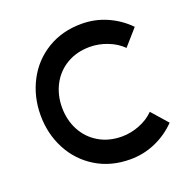

<svg xmlns="http://www.w3.org/2000/svg" viewBox="-134 -867 989 1012"><g transform="rotate(-20 360.5 -361.0)"><path d="M62 -361Q62 -465 107.5 -552.2Q153 -639.4 236.4 -690.1Q319.8 -740.8 428.8 -740.8Q503.6 -740.8 570.4 -711.4Q637.2 -682 688 -629.8L609.2 -540.2Q576.8 -573 527.6 -592.3Q478.4 -611.6 428.2 -611.6Q354.6 -611.6 298.7 -578.6Q242.8 -545.6 212.5 -488.3Q182.2 -431 182.2 -361Q182.2 -290.6 212.5 -233.3Q242.8 -176 298.7 -142.7Q354.6 -109.4 428.2 -109.4Q478.4 -109.4 527.6 -128.9Q576.8 -148.4 609.2 -181.8L688 -92.2Q637.2 -40 570.4 -10.6Q503.6 18.8 428.8 18.8Q319.8 18.8 236.4 -32.2Q153 -83.2 107.5 -170.1Q62 -257 62 -361Z"/></g></svg>

Font: SUIT Variable
Style: Regular
Weight: 400
Designer: Sunn Youn; Korean Glyphs from Source Han Sans (Sandoll Communications; Soo-young Jang, Joo-yeon Kang)
Foundry: Sunn
Version: Version 1.150;FEAKit 1.0